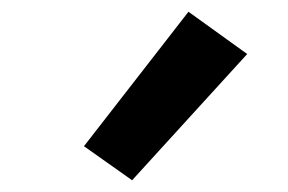

<svg xmlns="http://www.w3.org/2000/svg" viewBox="-20 -837 490 327"><path d="M205 -530 123 -588 301 -817 401 -745Z"/></svg>

Font: Iosevka Book
Style: Bold
Weight: 700
Designer: Belleve Invis
Foundry: Belleve Invis
Version: Version 28.0.7; ttfautohint (v1.8.3)